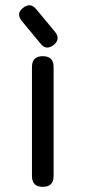

<svg xmlns="http://www.w3.org/2000/svg" viewBox="-20 -725 332 745"><path d="M189 -551Q159 -528 138 -555L65 -643Q41 -672 69 -694Q97 -717 120 -690L193 -602Q216 -574 189 -551ZM104 -42V-465Q104 -507 146 -507Q188 -507 188 -465V-42Q188 0 146 0Q104 0 104 -42Z"/></svg>

Font: Jura
Style: Bold
Weight: 700
Designer: Daniel Johnson, Alexei Vanyashin
Foundry: Daniel Johnson
Version: Version 5.103